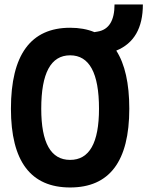

<svg xmlns="http://www.w3.org/2000/svg" viewBox="-20 -827 658 857"><path d="M293 9.8C468.3 9.8 557.1 -106.4 557.1 -341.8C557.1 -454.6 537.6 -541 499 -601.1C578.1 -633.3 617.7 -701.7 617.7 -807.1H491.2C491.2 -736.3 466.8 -694.3 415.5 -686L401.4 -683.6C369.6 -696.8 333.5 -703.1 293 -703.1C117.7 -703.1 28.8 -583 28.8 -341.8C28.8 -106.4 117.7 9.8 293 9.8ZM293 -113.3C207 -113.3 164.1 -189 164.1 -341.8C164.1 -501 207 -580.1 293 -580.1C378.9 -580.1 421.9 -501 421.9 -341.8C421.9 -189 378.9 -113.3 293 -113.3Z"/></svg>

Font: CaskaydiaCove Nerd Font
Style: Bold
Weight: 700
Designer: Aaron Bell
Foundry: Saja Typeworks
Version: Version 2111.1;Nerd Fonts 2.3.0